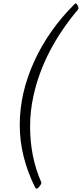

<svg xmlns="http://www.w3.org/2000/svg" viewBox="-20 -866 487 1142"><path d="M226 222C226 220 225.7 218.3 225 217C181 117 159 6.7 159 -114C159 -176 166 -238 180 -300C219.3 -476.7 306.7 -645.7 442 -807C445.3 -811 447 -814.7 447 -818C447 -824.2 437.5 -846 431 -846C429 -846 426.3 -844.3 423 -841C320.3 -739 240.5 -625.7 183.5 -501C126.2 -375.6 97.5 -249.4 97.5 -122.5C97.5 3.2 128.3 127.7 190 251C192 254.3 195 256 199 256C207.1 256 226 230.2 226 222Z"/></svg>

Font: fbb
Style: Italic
Weight: 400
Italic angle: -12°
Designer: David J. Perry, Michael Sharpe
Version: Version 0.991